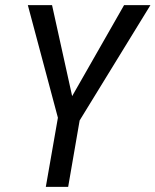

<svg xmlns="http://www.w3.org/2000/svg" viewBox="-20 -731 608 751"><path d="M262.2 -355 465.3 -710.9H568.4L291.5 -259.8L246.6 0H159.2L206.5 -270.5L88.9 -710.9H183.6Z"/></svg>

Font: TypoPRO Roboto
Style: Italic
Weight: 400
Italic angle: -12°
Designer: Google
Version: Version 2.136; 2016